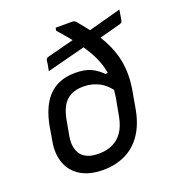

<svg xmlns="http://www.w3.org/2000/svg" viewBox="-138 -864 891 982"><g transform="rotate(-20 307.0 -372.5)"><path d="M614 -732Q612 -718 609.5 -704.5Q607 -691 605 -678Q604 -673 602.5 -669.5Q601 -666 597.5 -664Q594 -662 588 -660L449 -623Q442 -622 432 -621.5Q422 -621 412.5 -621Q403 -621 395 -618L167 -559Q170 -574 172.5 -586.5Q175 -599 176 -612Q178 -621 181.5 -624.5Q185 -628 194 -630L360 -673Q371 -676 380.5 -676Q390 -676 399 -676Q408 -676 415 -678ZM289 -505Q342 -505 375 -489.5Q408 -474 434 -447H477L458 -341Q430 -384 391 -404.5Q352 -425 304 -425Q263 -425 235 -409.5Q207 -394 191 -365.5Q175 -337 167 -294L152 -211Q148 -189 149 -170Q150 -151 156 -135Q162 -119 172 -107Q186 -92 208 -83.5Q230 -75 263 -75Q308 -75 341 -91Q374 -107 395 -138.5Q416 -170 425 -218L443 -315Q450 -361 450.5 -400Q451 -439 441.5 -476.5Q432 -514 411.5 -553.5Q391 -593 357 -639Q323 -685 273 -741L276 -756Q299 -756 321 -756Q343 -756 366 -756Q372 -756 376 -754.5Q380 -753 385 -748Q429 -697 459.5 -652Q490 -607 508.5 -565Q527 -523 535 -482.5Q543 -442 542.5 -400.5Q542 -359 534 -315L517 -219Q502 -142 466 -90.5Q430 -39 376.5 -14Q323 11 257 11Q184 11 136 -18Q88 -47 69 -98Q50 -149 61 -213L76 -301Q90 -370 118.5 -415.5Q147 -461 190 -483Q233 -505 289 -505Z"/></g></svg>

Font: RecMonoLinear Nerd Font Mono
Style: Italic
Weight: 400
Italic angle: -10°
Monospace: yes
Version: Version 1.085; ttfautohint (v1.8.4.7-5d5b);Nerd Fonts 3.2.1